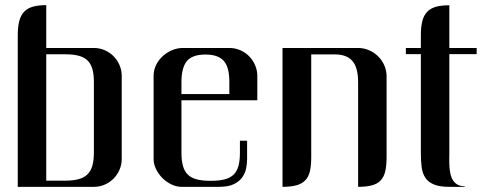

<svg xmlns="http://www.w3.org/2000/svg" viewBox="-20 -724 1867 744"><path d="M159.2 -704.1V-538.1H343.8Q366.2 -538.1 385.7 -529.5Q405.3 -521 419.9 -506.3Q434.6 -491.7 443.1 -471.9Q451.7 -452.1 451.7 -429.7V-108.4Q451.7 -85.9 443.1 -66.2Q434.6 -46.4 419.9 -31.7Q405.3 -17.1 385.7 -8.5Q366.2 0 343.8 0H48.8V-586.9Q48.8 -620.1 54.7 -642.6Q60.5 -665 73.7 -678.7Q86.9 -692.4 107.9 -698.2Q128.9 -704.1 159.2 -704.1ZM159.2 -513.7V-23.9H231.4Q262.2 -23.9 283.7 -29.5Q305.2 -35.2 318.6 -48.1Q332 -61 337.9 -82Q343.8 -103 343.8 -133.3V-405.8Q343.8 -436 337.9 -456.8Q332 -477.5 318.6 -490.2Q305.2 -502.9 283.7 -508.3Q262.2 -513.7 231.4 -513.7Z M775.9 -512.7Q725.1 -512.7 704.1 -487.1Q683.1 -461.4 683.1 -405.8V-359.4H868.7V-405.8Q868.7 -433.6 863.8 -453.9Q858.9 -474.1 847.9 -487.1Q836.9 -500 819.3 -506.3Q801.8 -512.7 775.9 -512.7ZM683.1 -335.4V-132.3Q683.1 -102.1 689 -81.1Q694.8 -60.1 707.8 -47.4Q720.7 -34.7 741.9 -29.1Q763.2 -23.4 793.9 -23.4H799.3Q830.1 -23.4 851.1 -29.1Q872.1 -34.7 885.3 -47.4Q898.4 -60.1 904.1 -81.1Q909.7 -102.1 909.7 -132.3V-178.7H937.5V-108.4Q937.5 -92.3 934.1 -73.2Q930.7 -54.2 919.4 -37.8Q908.2 -21.5 886.7 -10.7Q865.2 0 829.1 0H683.1Q663.6 0 644.3 -9.3Q625 -18.6 609.6 -33.9Q594.2 -49.3 584.7 -68.6Q575.2 -87.9 575.2 -108.4V-429.7Q575.2 -451.2 584 -470.2Q592.8 -489.3 607.9 -503.9Q623 -518.6 642.3 -527.6Q661.6 -536.6 683.1 -538.1H868.7Q891.1 -538.1 910.9 -529.5Q930.7 -521 945.3 -506.1Q960 -491.2 968.5 -471.4Q977.1 -451.7 977.1 -429.7V-335.4Z M1367.7 -538.1Q1389.6 -538.1 1409.7 -529.5Q1429.7 -521 1444.8 -506.1Q1460 -491.2 1469 -471.2Q1478 -451.2 1478 -428.7V-114.3Q1478 -82.5 1472.9 -60.5Q1467.8 -38.6 1455.3 -25.1Q1442.9 -11.7 1421.4 -5.9Q1399.9 0 1367.7 0V-405.3Q1367.7 -461.4 1345.9 -487.3Q1324.2 -513.2 1276.9 -513.2H1186V-114.3Q1186 -82.5 1180.9 -60.5Q1175.8 -38.6 1162.8 -25.1Q1149.9 -11.7 1128.4 -5.9Q1106.9 0 1074.7 0V-538.1H1276.9H1367.7Z M1721.2 -131.8Q1721.2 -120.1 1720.9 -106Q1720.7 -91.8 1721.7 -77.4Q1722.7 -63 1725.6 -49.6Q1728.5 -36.1 1735.1 -25.6Q1741.7 -15.1 1752.4 -8.8Q1763.2 -2.4 1779.3 -2.4Q1781.2 -2.4 1781.2 -1Q1781.2 0 1779.3 0H1721.2Q1683.1 0 1661.1 -9.3Q1639.2 -18.6 1627.9 -35.6Q1616.7 -52.7 1613.8 -77.1Q1610.8 -101.6 1610.8 -131.8V-514.2H1552.7V-538.1H1610.8V-586.9Q1610.8 -619.6 1616.5 -642.1Q1622.1 -664.6 1635.3 -678.2Q1648.4 -691.9 1669.4 -697.8Q1690.4 -703.6 1721.2 -703.6V-538.1H1827.1V-514.2H1721.2Z"/></svg>

Font: Unique
Style: Regular
Weight: 400
Designer: Anna Pocius (aka Artmaker)
Foundry: Anna Pocius
Version: Version 1.000 2013 initial release